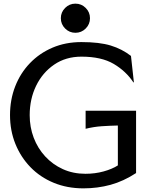

<svg xmlns="http://www.w3.org/2000/svg" viewBox="-20 -1020 837 1054"><path d="M727 -70Q658 -25 587 -5.5Q516 14 438 14Q349 14 275 -16.5Q201 -47 147.5 -102Q94 -157 64.5 -230Q35 -303 35 -388Q35 -473 63.5 -546Q92 -619 144.5 -673.5Q197 -728 268.5 -758.5Q340 -789 427 -789Q526 -789 588 -770Q650 -751 699 -713L715 -568H712Q672 -629 604.5 -669Q537 -709 427 -709Q341 -709 277 -665Q213 -621 178 -548.5Q143 -476 143 -388Q143 -322 165 -264Q187 -206 228 -161.5Q269 -117 325 -91.5Q381 -66 449 -66Q502 -66 549 -79Q596 -92 627 -112V-331Q582 -330 538 -327Q494 -324 450 -313V-412H727ZM394 -840Q361 -840 337.5 -863.5Q314 -887 314 -920Q314 -953 337.5 -976.5Q361 -1000 394 -1000Q427 -1000 450.5 -976.5Q474 -953 474 -920Q474 -887 450.5 -863.5Q427 -840 394 -840Z"/></svg>

Font: Faculty Glyphic
Style: Regular
Weight: 400
Designer: Koto Studio, Dylan Young
Foundry: Koto Studio
Version: Version 1.004; ttfautohint (v1.8.4.7-5d5b)